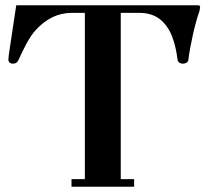

<svg xmlns="http://www.w3.org/2000/svg" viewBox="-20 -713 801 733"><path d="M12 -485C12 -476 19 -470 29 -470C42 -470 47 -476 52 -487C70 -526 91 -571 117 -599C156 -641 200 -664 256 -664H304V-29H253V0H492V-29H441V-664H509C568 -664 599 -640 622 -604C646 -566 654 -513 658 -485C659 -477 666 -470 678 -470C690 -470 698 -476 699 -484C705 -534 724 -623 741 -669C742 -673 744 -683 744 -687C744 -691 741 -693 733 -693H42L15 -513C14 -505 12 -492 12 -485Z"/></svg>

Font: Monomakh Unicode
Style: Regular
Weight: 400
Version: Version 1.2